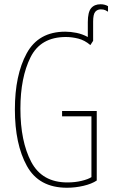

<svg xmlns="http://www.w3.org/2000/svg" viewBox="-20 -873 540 903"><path d="M435 -24V-351H272V-326H410V-40Q395 -30 364 -22.5Q333 -15 297 -15Q178 -15 127 -111.5Q76 -208 76 -362Q76 -508 123.5 -603.5Q171 -699 290 -699Q318 -699 348 -691.5Q378 -684 405 -661L418 -681V-771Q418 -806 428 -817.5Q438 -829 454 -829Q467 -829 475.5 -825Q484 -821 488 -818V-844Q473 -853 453 -853Q424 -853 408.5 -834.5Q393 -816 393 -769V-699Q367 -713 339.5 -718.5Q312 -724 287 -724Q161 -724 105.5 -622Q50 -520 50 -358Q50 -195 106.5 -92.5Q163 10 295 10Q334 10 372.5 1Q411 -8 435 -24Z"/></svg>

Font: Noto Sans Mono UI Condensed Thin
Style: Regular
Weight: 250
Width: 3
Designer: Monotype Design team
Foundry: Monotype Imaging Inc.
Version: 1.000